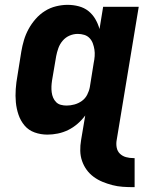

<svg xmlns="http://www.w3.org/2000/svg" viewBox="-20 -548 640 793"><path d="M531 225Q509 225 487 223.5Q465 222 444 216.5Q423 211 403.5 203Q384 195 367 182.5Q350 170 338 153.5Q326 137 319 117Q312 97 311.5 75Q311 53 315 30L332 -71Q318 -52 300 -36.5Q282 -21 261.5 -11Q241 -1 219 3.5Q197 8 176 8Q148 8 123 -1Q98 -10 81.5 -29.5Q65 -49 56.5 -74Q48 -99 45.5 -125.5Q43 -152 45 -180Q47 -208 52 -235L68 -335Q72 -359 79 -382.5Q86 -406 98 -428Q110 -450 127 -469.5Q144 -489 165.5 -502.5Q187 -516 211.5 -522Q236 -528 259 -528Q283 -528 305.5 -522Q328 -516 345 -502.5Q362 -489 373.5 -469.5Q385 -450 391 -428L406 -520H553L462 30Q459 46 462 61.5Q465 77 475.5 87Q486 97 500.5 101Q515 105 531 105H536V225ZM255 -112Q271 -112 287.5 -116.5Q304 -121 318 -131Q332 -141 340 -156.5Q348 -172 351 -188Q355 -213 359 -238Q363 -263 367 -288Q370 -302 371 -316Q372 -330 370 -343Q368 -356 363.5 -368.5Q359 -381 350 -390.5Q341 -400 328 -404Q315 -408 301 -408Q284 -408 267.5 -401Q251 -394 239 -380Q227 -366 221 -349Q215 -332 212 -316L195 -216Q193 -203 192.5 -191Q192 -179 193.5 -167Q195 -155 199.5 -144.5Q204 -134 212 -126Q220 -118 231.5 -115Q243 -112 255 -112Z"/></svg>

Font: Iosevka SS04 Hv Ex Obl
Style: Regular
Weight: 900
Width: 7
Italic angle: -9°
Monospace: yes
Designer: Belleve Invis
Foundry: Belleve Invis
Version: Version 19.0.0; ttfautohint (v1.8.4)